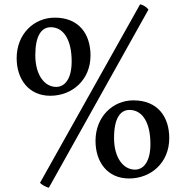

<svg xmlns="http://www.w3.org/2000/svg" viewBox="-20 -819 872 900"><path d="M215.8 -370.1C319.3 -370.1 404.3 -445.3 404.3 -558.6C404.3 -660.2 349.6 -736.3 236.8 -736.3C138.7 -736.3 58.1 -659.2 58.1 -546.4C58.1 -448.7 113.8 -370.1 215.8 -370.1ZM243.2 -411.6C189.5 -411.6 145.5 -466.8 145.5 -560.1C145.5 -651.9 174.3 -691.4 218.3 -691.4C276.9 -691.4 315.9 -634.3 315.9 -531.2C315.9 -448.7 283.7 -411.6 243.2 -411.6ZM427.7 -158.7C427.7 -61 482.4 17.6 585 17.6C688.5 17.6 773.4 -57.1 773.4 -171.4C773.4 -272.5 718.3 -348.6 605.5 -348.6C507.8 -348.6 427.7 -271 427.7 -158.7ZM514.6 -172.4C514.6 -264.6 543.9 -303.7 586.9 -303.7C646 -303.7 685.1 -247.1 685.1 -143.6C685.1 -61 652.8 -23.9 612.8 -23.9C558.1 -23.9 514.6 -79.1 514.6 -172.4ZM167.5 38.1C176.8 47.4 196.3 58.6 209 61L675.8 -773.9C668 -785.6 649.4 -796.9 636.7 -798.8Z"/></svg>

Font: Trykker
Style: Regular
Weight: 400
Designer: Magnus Gaarde
Foundry: Magnus Gaarde
Version: Version 1.001